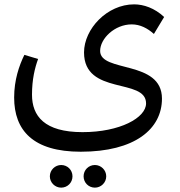

<svg xmlns="http://www.w3.org/2000/svg" viewBox="-20 -593 829 882"><path d="M45 -145C45 6 132 104 351 104C599 104 724 0 724 -140C724 -319 440 -258 440 -359C440 -416 507 -481 585 -481C624 -481 658 -463 687 -437L734 -515C690 -556 640 -573 596 -573C472 -573 366 -460 366 -352C366 -153 651 -237 651 -118C651 -52 531 14 359 14C184 14 127 -60 127 -158C127 -228 140 -281 155 -322L92 -341C68 -292 45 -226 45 -145ZM416 269C444 269 468 246 468 217C468 188 444 165 416 165C387 165 364 188 364 217C364 246 387 269 416 269ZM209 217C209 246 233 269 261 269C290 269 313 246 313 217C313 188 290 165 261 165C233 165 209 188 209 217Z"/></svg>

Font: FiraGO Unicode
Style: Regular
Weight: 400
Designer: bBox Type
Foundry: bBox Type GmbH
Version: Version 1.001;PS 001.001;hotconv 1.0.88;makeotf.lib2.5.64775